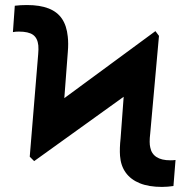

<svg xmlns="http://www.w3.org/2000/svg" viewBox="-20 -737 751 767"><path d="M98.8 -111 163.6 -291 600.9 -612.7 615.1 -593.7 533.7 -393.3 116.5 -93.4ZM133.1 -555.4Q130 -584.9 112.1 -597.8Q94.2 -610.8 55.3 -610.8Q40.5 -610.8 31.6 -608.7L39.1 -714.1Q48.5 -715.5 62.4 -716.2Q76.2 -716.9 87.4 -716.9Q139.7 -716.9 174.4 -703.2Q209 -689.6 227.7 -661.9Q246.4 -634.1 250.7 -591.2Q253.9 -563.8 250.9 -529L227.1 -215.2L98.8 -111L132.5 -520.1Q134.4 -540.7 133.1 -555.4ZM459.5 -114.3Q457.3 -143.9 461.8 -185L484 -484.8L615.1 -593.7L580 -202.8Q577.8 -184.9 577.9 -170.7Q578 -156.5 580.3 -147.9Q585.1 -122.7 605.2 -109.7Q625.3 -96.6 660.7 -96.6Q674.1 -96.6 681.2 -98L672.9 6.1Q663.7 7.7 650.3 8.7Q636.9 9.7 627.1 9.7Q574.7 9.7 538.6 -4.9Q502.6 -19.4 482.5 -47.1Q462.5 -74.7 459.5 -114.3Z"/></svg>

Font: Pretendard Variable
Style: Regular
Weight: 400
Designer: Base glyphs from Inter by Rasmus Andersson; Hangul glyphs from Noto Sans CJK(Source Han Sans) by Jang Soo-young and Kang
Foundry: Kil Hyung-jin
Version: Version 1.100;FEAKit 1.0